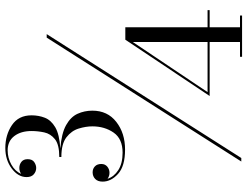

<svg xmlns="http://www.w3.org/2000/svg" viewBox="-126 -724 952 740"><g transform="rotate(-90 350.0 -354.0)"><path d="M293.5 -474Q293.5 -415.5 250.2 -381.8Q207 -348 143.5 -348Q79.5 -348 49.8 -375Q20 -402 20 -434.5Q20 -453 30.2 -463Q40.5 -473 56 -473Q69.5 -473 78.8 -464.2Q88 -455.5 88 -439.5Q88 -425 77.8 -416.5Q67.5 -408 54 -408Q41 -408 31 -415.5Q38.5 -391 64.2 -374.2Q90 -357.5 131.5 -357.5Q185 -357.5 209 -392.2Q233 -427 233 -474Q233 -499 224.5 -526.8Q216 -554.5 190.8 -574Q165.5 -593.5 115 -593.5V-601.5Q162.5 -601.5 183.5 -618.2Q204.5 -635 209.8 -659.8Q215 -684.5 215 -708.5Q215 -749.5 195.5 -775Q176 -800.5 140.5 -800.5Q111 -800.5 85.2 -786Q59.5 -771.5 50 -748.5Q60 -755.5 72.5 -755.5Q86 -755.5 96.2 -747.5Q106.5 -739.5 106.5 -723.5Q106.5 -705.5 95.2 -698Q84 -690.5 72.5 -690.5Q59 -690.5 48.2 -699.8Q37.5 -709 37.5 -727.5Q37.5 -760 70.5 -784.8Q103.5 -809.5 149.5 -809.5Q200 -809.5 237.8 -784Q275.5 -758.5 275.5 -708.5Q275.5 -681 266.2 -657.2Q257 -633.5 229.8 -617.2Q202.5 -601 147.5 -597.5Q206 -593 237.8 -575.2Q269.5 -557.5 281.5 -531Q293.5 -504.5 293.5 -474ZM575 -650H588.5L111 100H97.5ZM660 95V103H501V95H558V-22H350L567 -347H615V-30H681V-22H615V95ZM365 -30H558V-318Z"/></g></svg>

Font: Bodoni Moda 16pt
Style: Regular
Weight: 400
Version: Version 2.3